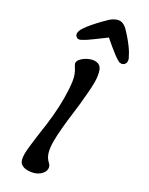

<svg xmlns="http://www.w3.org/2000/svg" viewBox="-243 -927 759 979"><g transform="rotate(30 136.0 -438.0)"><path d="M118 10Q94 10 79 -3Q64 -16 64 -56Q64 -76 68 -108Q72 -140 76 -172Q87 -243 92 -295Q97 -347 97 -401Q97 -451 91.5 -494Q86 -537 64 -568Q56 -581 56 -588Q56 -600 69.5 -613.5Q83 -627 102.5 -636Q122 -645 139 -645Q170 -645 180.5 -617.5Q191 -590 191 -549Q191 -524 188 -487Q185 -450 181.5 -415.5Q178 -381 175 -362Q168 -309 164 -263Q160 -217 160 -185Q160 -147 167.5 -121Q175 -95 194 -78Q207 -66 207 -51Q207 -27 182.5 -8.5Q158 10 118 10ZM9 -699Q1 -699 -5.5 -705.5Q-12 -712 -12 -722Q-12 -728 -9.5 -736Q-7 -744 -1 -753Q10 -771 29.5 -793.5Q49 -816 68.5 -836Q88 -856 98 -865Q125 -886 146 -886Q159 -886 170.5 -879.5Q182 -873 190 -865Q200 -855 217 -835.5Q234 -816 250.5 -793.5Q267 -771 276 -751Q281 -744 282.5 -737Q284 -730 284 -725Q284 -715 276.5 -707.5Q269 -700 259 -700Q255 -700 250 -701Q245 -702 240 -706Q230 -711 212 -724.5Q194 -738 174.5 -754.5Q155 -771 140 -784Q110 -762 77.5 -738Q45 -714 29 -706Q18 -699 9 -699Z"/></g></svg>

Font: Akaya Kanadaka
Style: Regular
Weight: 400
Designer: Vaishnavi Murthy Yerkadithaya, Juan Luis Blanco Aristondo
Version: Version 1.002; ttfautohint (v1.8.3)